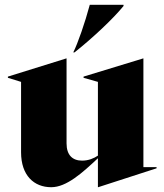

<svg xmlns="http://www.w3.org/2000/svg" viewBox="-20 -767 687 802"><path d="M194 15C258 15 324 -45 389 -106V15H390L634 -64V-69H579V-523H578L329 -447V-442L389 -425V-117C373 -106 350 -96 323 -96C283 -96 258 -119 258 -168V-523H257L13 -447V-442L68 -425V-131C68 -34 122 15 194 15ZM286 -548H291C367 -608 454 -690 496 -742V-747H355C335 -672 305 -586 286 -548Z"/></svg>

Font: Nyght Serif Dark
Style: Regular
Weight: 800
Designer: Maksym Kobuzan
Version: Version 0.410;Glyphs 3.1.2 (3151)